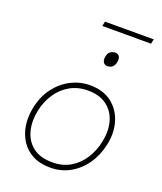

<svg xmlns="http://www.w3.org/2000/svg" viewBox="-158 -970 913 1081"><g transform="rotate(20 298.5 -430.0)"><path d="M272 9Q210.5 9 166.5 -14.2Q122.5 -37.5 96.8 -77.5Q71 -117.5 63.5 -168Q60.5 -188.5 60.5 -209.5Q60.5 -240.5 67 -273Q82 -346.5 121.2 -398.2Q160.5 -450 214 -477Q267.5 -504 326 -504Q406 -504 457 -464.5Q508 -425 527 -361Q537.5 -326 537.5 -288Q537.5 -256 530 -222Q515.5 -154 479 -102Q442.5 -50 389.5 -20.5Q336.5 9 272 9ZM274 -23Q335 -23 381.2 -50.5Q427.5 -78 457.2 -124.5Q487 -171 499 -228Q506 -261 506 -291Q506 -323 498 -351.5Q482.5 -406.5 439 -439.2Q395.5 -472 326 -472Q265.5 -472 218.5 -445.2Q171.5 -418.5 140.8 -372Q110 -325.5 98 -267Q91.5 -236 91.5 -207Q91.5 -175.5 99 -147Q113 -91 156.5 -57Q200 -23 274 -23ZM379 -638Q363.5 -638 355 -651Q349.5 -659.5 349.5 -671.5Q349.5 -677.5 351 -685Q355.5 -707.5 368.5 -716.2Q381.5 -725 397 -725Q413.5 -725 421.5 -712.5Q426.5 -704.5 426.5 -692.5Q426.5 -686 425 -678Q420.5 -657 408.5 -647.5Q396.5 -638 379 -638ZM276 -841 282 -869H574L568 -841Z"/></g></svg>

Font: Heraclito Thin
Style: Italic
Weight: 100
Italic angle: -12°
Designer: Kostas Bartsokas (font) & Cristiano Sobral (main changes)
Foundry: Kostas Bartsokas (font) & Cristiano Sobral (main changes)
Version: Version 1.00;July 8, 2020;FontCreator 13.0.0.2655 64-bit